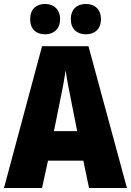

<svg xmlns="http://www.w3.org/2000/svg" viewBox="-20 -948 660 968"><path d="M132 -851C132 -802 162 -775 207 -775C252 -775 283 -803 283 -851C283 -900 252 -928 207 -928C162 -928 132 -901 132 -851ZM337 -851C337 -803 367 -775 413 -775C459 -775 489 -803 489 -851C489 -900 459 -928 413 -928C368 -928 337 -901 337 -851ZM429 0H620L426 -715H192L0 0H192L222 -138H400ZM340 -434 369 -287H252L282 -436C293 -487 305 -551 311 -592C317 -549 330 -483 340 -434Z"/></svg>

Font: Noto Sans Armenian Condensed Black
Style: Regular
Weight: 900
Width: 3
Designer: Monotype Design Team
Foundry: Monotype Imaging Inc.
Version: Version 2.008